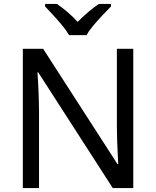

<svg xmlns="http://www.w3.org/2000/svg" viewBox="-20 -964 800 984"><path d="M663 0H558L176 -593H172Q174 -570 175.5 -538.5Q177 -507 178.5 -471.5Q180 -436 180 -399V0H97V-714H201L582 -123H586Q585 -139 583.5 -171Q582 -203 580.5 -241Q579 -279 579 -311V-714H663ZM334 -784Q321 -807 299 -833.5Q277 -860 253 -886Q229 -912 211 -931V-944H271Q297 -927 325 -903Q353 -879 378 -852Q405 -879 433 -903Q461 -927 487 -944H549V-931Q530 -912 505.5 -886Q481 -860 458.5 -833.5Q436 -807 424 -784Z"/></svg>

Font: Noto Sans Lao UI
Style: Regular
Weight: 400
Designer: Monotype Design Team
Foundry: Monotype Imaging Inc.
Version: Version 2.000